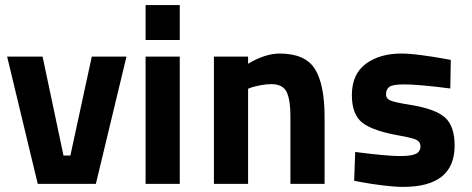

<svg xmlns="http://www.w3.org/2000/svg" viewBox="-20 -721 1850 753"><path d="M8 -499H147L229 -111H256L340 -499H476L356 0H128Z M551 0V-499H685V0ZM551 -564V-701H685V-564Z M953 0H819V-499H953V-471Q1020 -511 1077 -511Q1177 -511 1215 -450.5Q1253 -390 1253 -261V0H1119V-266Q1119 -330 1104 -360.5Q1089 -391 1044 -391Q1023 -391 1000.5 -386.5Q978 -382 966 -378L953 -373Z M1748 -486 1746 -374Q1622 -390 1564 -390Q1522 -390 1508 -381Q1494 -372 1494 -351Q1494 -334 1512 -326.5Q1530 -319 1588 -310Q1688 -294 1725.5 -260Q1763 -226 1763 -150Q1763 12 1561 12Q1528 12 1480 6Q1432 0 1401 -6L1369 -12L1373 -125Q1497 -109 1548 -109Q1594 -109 1611.5 -118Q1629 -127 1629 -147Q1629 -164 1614 -172Q1599 -180 1548 -189Q1444 -207 1402 -239Q1360 -271 1360 -348Q1360 -430 1414.5 -470.5Q1469 -511 1554 -511Q1586 -511 1634.5 -504.5Q1683 -498 1715 -492Z"/></svg>

Font: TypoPRO Titillium Text
Style: 999 wt
Weight: 900
Designer: Accademia di Belle Arti di Urbino and others
Foundry: Accademia di Belle Arti di Urbino and others.
Version: Version 25.000